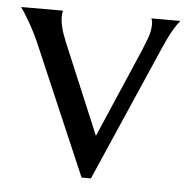

<svg xmlns="http://www.w3.org/2000/svg" viewBox="-50 -542 576 591"><g transform="rotate(5 238.0 -246.5)"><path d="M121.1 -500V-498Q120.1 -495.6 119.6 -490.7Q119.1 -485.8 119.1 -481.9Q119.1 -466.8 123.5 -448.5Q127.9 -430.2 139.2 -402.8L255.9 -125L374 -398.9Q381.3 -417 389.6 -438.5Q397.9 -460 397.9 -481.9Q397.9 -488.3 397 -492.4Q396 -496.6 395 -498V-500H482.9V-498Q474.1 -488.8 460.7 -465.1Q447.3 -441.4 432.1 -405.8L252 6.8H223.1L56.2 -381.8Q47.4 -403.3 37.4 -423.1Q27.3 -442.9 18.3 -458.5Q9.3 -474.1 2.4 -484.6Q-4.4 -495.1 -6.8 -498V-500Z"/></g></svg>

Font: Marcellus
Style: Regular
Weight: 400
Designer: Astigmatic (AOETI)
Foundry: Astigmatic (AOETI)
Version: Version 1.000